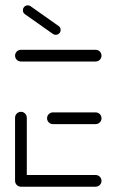

<svg xmlns="http://www.w3.org/2000/svg" viewBox="-20 -707 434 727"><path d="M37 -22.2V-261.5Q37 -267.4 40 -272.6Q43 -277.8 48.1 -280.7Q53.3 -283.7 59.3 -283.7Q65.2 -283.7 70.4 -280.7Q75.6 -277.8 78.5 -272.6Q81.5 -267.4 81.5 -261.5V-22.2ZM364.4 -22.2Q364.4 -16.3 361.5 -11.1Q358.5 -5.9 353.3 -3Q348.1 0 342.2 0H59.3Q53.3 0 48.1 -3Q43 -5.9 40 -11.1Q37 -16.3 37 -22.2Q37 -28.1 40 -33.3Q43 -38.5 48.1 -41.5Q53.3 -44.4 59.3 -44.4H342.2Q348.1 -44.4 353.3 -41.5Q358.5 -38.5 361.5 -33.3Q364.4 -28.1 364.4 -22.2ZM158.1 -259.3Q158.1 -265.2 161.1 -270.4Q164.1 -275.6 169.3 -278.5Q174.4 -281.5 180.4 -281.5H342.2Q348.1 -281.5 353.3 -278.5Q358.5 -275.6 361.5 -270.4Q364.4 -265.2 364.4 -259.3Q364.4 -253.3 361.5 -248.1Q358.5 -243 353.3 -240Q348.1 -237 342.2 -237H180.4Q174.4 -237 169.3 -240Q164.1 -243 161.1 -248.1Q158.1 -253.3 158.1 -259.3ZM37 -496.3Q37 -502.2 40 -507.4Q43 -512.6 48.1 -515.6Q53.3 -518.5 59.3 -518.5H342.2Q348.1 -518.5 353.3 -515.6Q358.5 -512.6 361.5 -507.4Q364.4 -502.2 364.4 -496.3Q364.4 -490.4 361.5 -485.2Q358.5 -480 353.3 -477Q348.1 -474.1 342.2 -474.1H59.3Q53.3 -474.1 48.1 -477Q43 -480 40 -485.2Q37 -490.4 37 -496.3ZM66.7 -668.1Q66.7 -675.9 72 -681.3Q77.4 -686.7 85.2 -686.7Q91.5 -686.7 95.9 -683.3L201.9 -608.5Q205.6 -605.9 207.6 -602.2Q209.6 -598.5 209.6 -593.7Q209.6 -585.9 204.3 -580.6Q198.9 -575.2 191.1 -575.2Q184.8 -575.2 180.4 -578.5L74.4 -653.3Q70.7 -655.9 68.7 -659.6Q66.7 -663.3 66.7 -668.1Z"/></svg>

Font: 26F Galaxy Sans
Style: Regular
Weight: 400
Designer: C₂₉H₂₅N₃O₅
Version: Version 1.100;FEAKit 1.0